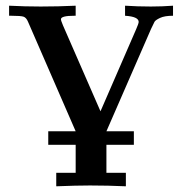

<svg xmlns="http://www.w3.org/2000/svg" viewBox="-20 -465 647 680"><path d="M12.2 -409.2V-444.8Q68.4 -441.9 124 -441.9Q186 -441.9 248 -444.8V-409.2H243.2Q196.3 -409.2 195.8 -397Q195.8 -392.1 203.1 -375L335.9 -70.8L461.9 -360.8Q470.7 -380.9 471.2 -387.2Q471.2 -406.2 422.9 -409.2V-444.8Q467.8 -441.9 514.2 -441.9Q554.2 -441.9 592.8 -444.8V-409.2Q563 -409.2 546.9 -401.6Q530.8 -394 527.3 -387.9Q523.9 -381.8 515.1 -362.8L356.9 0H454.1V47.9H356.9V147H425.8V194.8Q362.8 191.9 298.8 191.9Q251 191.9 179.2 194.8V147H248V47.9H150.9V0H248L79.1 -388.2Q73.2 -402.3 63.7 -405.8Q54.2 -409.2 20 -409.2Z"/></svg>

Font: CMU Serif
Style: Bold
Weight: 700
Version: Version 0.7.0